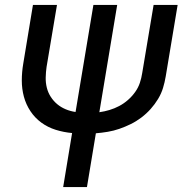

<svg xmlns="http://www.w3.org/2000/svg" viewBox="-20 -540 790 775"><path d="M235 215 271 -3Q237 -6 205 -16Q173 -26 147 -45Q121 -64 103 -91Q85 -118 76.5 -149.5Q68 -181 68 -215Q68 -249 74 -284L113 -520H210L168 -270Q165 -249 164.5 -227.5Q164 -206 169 -186Q174 -166 185 -149Q196 -132 211 -119.5Q226 -107 245 -99Q264 -91 285 -88L357 -520H453L381 -87Q402 -90 422 -96Q442 -102 461 -112Q480 -122 496.5 -136.5Q513 -151 525.5 -168.5Q538 -186 544.5 -205.5Q551 -225 554 -245L600 -520H697L649 -232Q645 -208 638 -185Q631 -162 618 -140.5Q605 -119 588 -100Q571 -81 550.5 -65.5Q530 -50 507.5 -39Q485 -28 462 -20Q439 -12 415 -8Q391 -4 367 -2L331 215Z"/></svg>

Font: Iosevka Custom Medium
Style: Italic
Weight: 500
Italic angle: -9°
Designer: Belleve Invis
Foundry: Belleve Invis
Version: Version 27.0.1